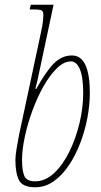

<svg xmlns="http://www.w3.org/2000/svg" viewBox="-20 -780 426 810"><path d="M129 10Q75 10 60 -20Q45 -50 45 -105Q45 -122 50 -153Q55 -184 60 -209L153 -644Q159 -671 161 -689Q163 -707 163 -715Q163 -731 156.5 -735.5Q150 -740 123 -740H105L110 -760H206L147 -483Q143 -462 138 -440.5Q133 -419 129 -405H133Q174 -479 207.5 -512.5Q241 -546 283 -546Q322 -546 340.5 -505.5Q359 -465 359 -388Q359 -337 348.5 -282Q338 -227 318 -175Q298 -123 269.5 -81Q241 -39 205.5 -14.5Q170 10 129 10ZM128 -15Q171 -15 208 -49.5Q245 -84 272.5 -140Q300 -196 315.5 -261Q331 -326 331 -387Q331 -455 317 -488Q303 -521 279 -521Q250 -521 220.5 -492.5Q191 -464 164.5 -417.5Q138 -371 117.5 -315.5Q97 -260 85 -204.5Q73 -149 73 -105Q73 -61 82.5 -38Q92 -15 128 -15Z"/></svg>

Font: Noto Serif ExtraCondensed Thin
Style: Italic
Weight: 100
Width: 2
Italic angle: -12°
Designer: Monotype Design Team
Foundry: Monotype Imaging Inc.
Version: Version 2.013